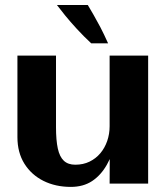

<svg xmlns="http://www.w3.org/2000/svg" viewBox="-20 -724 658 757"><path d="M259.2 12.9Q199 12.9 151.4 -10.8Q103.8 -34.6 76.2 -78.6Q48.7 -122.7 48.7 -183.3V-504.7H200.8V-222.5Q200.8 -171.3 207.9 -138.5Q215.1 -105.7 231.8 -90.1Q248.5 -74.6 276.7 -74.6Q308.1 -74.6 333 -86.7Q357.9 -98.8 375.7 -119.9Q393.4 -141.1 402.8 -168.5Q412.2 -195.9 412.2 -226.5V-504.7H564.1V0H412.2L413.6 -265.8L439.5 -171.7Q424.8 -116.3 401.4 -74.7Q377.9 -33.1 343.1 -10.1Q308.3 12.9 259.2 12.9ZM339.7 -553.1Q309.8 -580.9 283.4 -609.6Q257.1 -638.2 236.8 -663.1Q216.6 -688.1 204.3 -704.4H326.1Q336.4 -687.2 348.6 -666Q360.9 -644.8 375.4 -617.3Q389.8 -589.7 406.2 -553.1Z"/></svg>

Font: Russolo 10pt ExtraLight
Style: Regular
Weight: 200
Designer: Micah Stupak-Hahn
Version: Version 1.000